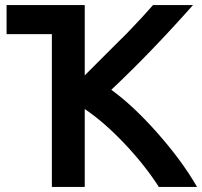

<svg xmlns="http://www.w3.org/2000/svg" viewBox="-20 -726 799 759"><path d="M315 -706V-428L448 -561Q470 -582 490 -603Q544 -659 585 -706H743Q579 -521 420 -371Q506 -309 602.5 -200Q699 -91 759 13H608Q552 -74 472 -158.5Q392 -243 315 -295V13H185V-591H6V-706Z"/></svg>

Font: Repo
Style: DemiBold
Weight: 600
Designer: Stefan Peev
Foundry: Context Ltd
Version: Version 001.000